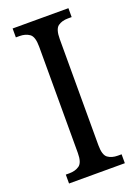

<svg xmlns="http://www.w3.org/2000/svg" viewBox="-138 -772 594 831"><g transform="rotate(-20 159.0 -357.0)"><path d="M31 0V-41H48Q75 -41 93.5 -54Q112 -67 112 -111V-601Q112 -647 93.5 -660Q75 -673 48 -673H31V-714H288V-673H271Q243 -673 225 -660Q207 -647 207 -601V-112Q207 -67 225 -54Q243 -41 271 -41H288V0Z"/></g></svg>

Font: Noto Serif Georgian Condensed
Style: Regular
Weight: 400
Width: 3
Designer: Monotype Design Team, Akaki Razmadze
Foundry: Google LLC
Version: Version 2.003; ttfautohint (v1.8.4.7-5d5b)